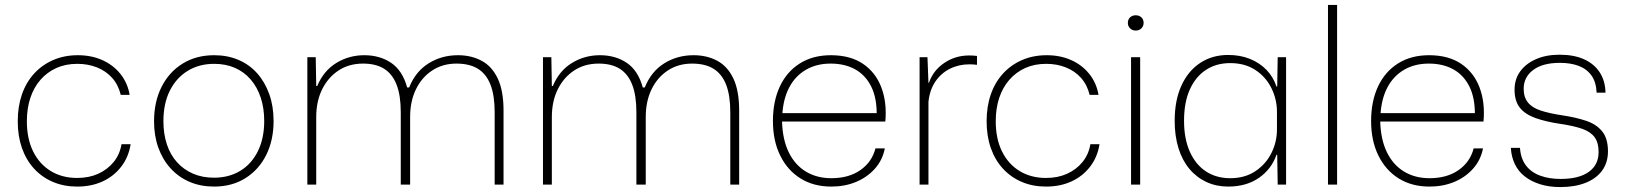

<svg xmlns="http://www.w3.org/2000/svg" viewBox="-20 -749 6596 779"><path d="M293 8Q239 8 194.5 -11Q150 -30 118 -65Q86 -100 69 -148.5Q52 -197 52 -257Q52 -317 69 -366Q86 -415 118.5 -450.5Q151 -486 196 -505.5Q241 -525 296 -525Q351 -525 395.5 -505Q440 -485 469 -448.5Q498 -412 506 -364H470Q460 -405 435 -433Q410 -461 373.5 -475.5Q337 -490 294 -490Q246 -490 208.5 -473Q171 -456 144 -425Q117 -394 103 -351.5Q89 -309 89 -257Q89 -186 114.5 -134.5Q140 -83 186 -55Q232 -27 293 -27Q341 -27 378.5 -44Q416 -61 441 -91.5Q466 -122 473 -164H510Q502 -112 472 -73Q442 -34 396.5 -13Q351 8 293 8Z M849 8Q794 8 749.5 -11Q705 -30 672.5 -65.5Q640 -101 622.5 -149.5Q605 -198 605 -257Q605 -336 635.5 -396.5Q666 -457 721 -491Q776 -525 849 -525Q903 -525 947.5 -506Q992 -487 1023.5 -451.5Q1055 -416 1072.5 -367Q1090 -318 1090 -258Q1090 -180 1060 -120Q1030 -60 975.5 -26Q921 8 849 8ZM848 -28Q909 -28 955 -56Q1001 -84 1026.5 -136Q1052 -188 1052 -258Q1052 -310 1038 -352.5Q1024 -395 997.5 -426Q971 -457 933.5 -473.5Q896 -490 849 -490Q788 -490 741.5 -461.5Q695 -433 669 -381Q643 -329 643 -257Q643 -206 657 -163.5Q671 -121 698 -91Q725 -61 763 -44.5Q801 -28 848 -28Z M1227 0V-517H1261L1263 -400H1267Q1293 -462 1344.5 -493.5Q1396 -525 1458 -525Q1521 -525 1567 -494Q1613 -463 1632 -394H1640Q1666 -459 1719 -492Q1772 -525 1838 -525Q1892 -525 1934 -502.5Q1976 -480 1999.5 -430.5Q2023 -381 2023 -300V0H1987V-294Q1987 -362 1970 -405.5Q1953 -449 1919 -470Q1885 -491 1832 -491Q1776 -491 1733.5 -463Q1691 -435 1667.5 -386.5Q1644 -338 1644 -274V0H1606V-294Q1606 -362 1589 -405.5Q1572 -449 1538.5 -470Q1505 -491 1453 -491Q1396 -491 1353.5 -463Q1311 -435 1287 -386.5Q1263 -338 1263 -274V0Z M2183 0V-517H2217L2219 -400H2223Q2249 -462 2300.5 -493.5Q2352 -525 2414 -525Q2477 -525 2523 -494Q2569 -463 2588 -394H2596Q2622 -459 2675 -492Q2728 -525 2794 -525Q2848 -525 2890 -502.5Q2932 -480 2955.5 -430.5Q2979 -381 2979 -300V0H2943V-294Q2943 -362 2926 -405.5Q2909 -449 2875 -470Q2841 -491 2788 -491Q2732 -491 2689.5 -463Q2647 -435 2623.5 -386.5Q2600 -338 2600 -274V0H2562V-294Q2562 -362 2545 -405.5Q2528 -449 2494.5 -470Q2461 -491 2409 -491Q2352 -491 2309.5 -463Q2267 -435 2243 -386.5Q2219 -338 2219 -274V0Z M3353 8Q3281 8 3228 -25Q3175 -58 3145.5 -118Q3116 -178 3116 -258Q3116 -338 3144 -398Q3172 -458 3225 -491.5Q3278 -525 3351 -525Q3430 -525 3481.5 -490Q3533 -455 3556 -394Q3579 -333 3572 -256H3153Q3155 -183 3180 -131.5Q3205 -80 3249.5 -53Q3294 -26 3353 -26Q3424 -26 3471 -59Q3518 -92 3532 -147H3570Q3561 -100 3530 -65Q3499 -30 3453.5 -11Q3408 8 3353 8ZM3154 -284 3149 -290H3542L3537 -281Q3538 -352 3514.5 -398.5Q3491 -445 3449 -468Q3407 -491 3350 -491Q3293 -491 3250 -466Q3207 -441 3182.5 -395Q3158 -349 3154 -284Z M3711 0V-517H3743L3747 -413H3749Q3766 -463 3811 -493.5Q3856 -524 3912 -524Q3921 -524 3929 -523.5Q3937 -523 3944 -522V-486Q3937 -487 3929 -487.5Q3921 -488 3913 -488Q3870 -488 3834 -470Q3798 -452 3775 -418Q3752 -384 3747 -336V0Z M4224 8Q4170 8 4125.5 -11Q4081 -30 4049 -65Q4017 -100 4000 -148.5Q3983 -197 3983 -257Q3983 -317 4000 -366Q4017 -415 4049.5 -450.5Q4082 -486 4127 -505.5Q4172 -525 4227 -525Q4282 -525 4326.5 -505Q4371 -485 4400 -448.5Q4429 -412 4437 -364H4401Q4391 -405 4366 -433Q4341 -461 4304.5 -475.5Q4268 -490 4225 -490Q4177 -490 4139.5 -473Q4102 -456 4075 -425Q4048 -394 4034 -351.5Q4020 -309 4020 -257Q4020 -186 4045.5 -134.5Q4071 -83 4117 -55Q4163 -27 4224 -27Q4272 -27 4309.5 -44Q4347 -61 4372 -91.5Q4397 -122 4404 -164H4441Q4433 -112 4403 -73Q4373 -34 4327.5 -13Q4282 8 4224 8Z M4569 0V-517H4606V0ZM4588 -625Q4574 -625 4565 -634Q4556 -643 4556 -656Q4556 -670 4565 -678.5Q4574 -687 4588 -687Q4602 -687 4611 -678.5Q4620 -670 4620 -656Q4620 -643 4611 -634Q4602 -625 4588 -625Z M4963 8Q4915 8 4875 -10.5Q4835 -29 4806 -63.5Q4777 -98 4761.5 -147.5Q4746 -197 4746 -259Q4746 -342 4773.5 -402Q4801 -462 4850 -494Q4899 -526 4963 -526Q5012 -526 5051.5 -510Q5091 -494 5118.5 -465.5Q5146 -437 5159 -398H5162L5164 -517H5198V0H5164L5162 -121H5159Q5139 -63 5088 -27.5Q5037 8 4963 8ZM4971 -26Q5031 -26 5073.5 -54.5Q5116 -83 5138.5 -128Q5161 -173 5161 -224V-295Q5161 -346 5138.5 -391.5Q5116 -437 5073.5 -465Q5031 -493 4971 -493Q4915 -493 4873 -465.5Q4831 -438 4807.5 -386Q4784 -334 4784 -259Q4784 -186 4807.5 -133.5Q4831 -81 4873 -53.5Q4915 -26 4971 -26Z M5368 0V-729H5405V0Z M5780 8Q5708 8 5655 -25Q5602 -58 5572.5 -118Q5543 -178 5543 -258Q5543 -338 5571 -398Q5599 -458 5652 -491.5Q5705 -525 5778 -525Q5857 -525 5908.5 -490Q5960 -455 5983 -394Q6006 -333 5999 -256H5580Q5582 -183 5607 -131.5Q5632 -80 5676.5 -53Q5721 -26 5780 -26Q5851 -26 5898 -59Q5945 -92 5959 -147H5997Q5988 -100 5957 -65Q5926 -30 5880.5 -11Q5835 8 5780 8ZM5581 -284 5576 -290H5969L5964 -281Q5965 -352 5941.5 -398.5Q5918 -445 5876 -468Q5834 -491 5777 -491Q5720 -491 5677 -466Q5634 -441 5609.5 -395Q5585 -349 5581 -284Z M6311 10Q6265 10 6228.5 -1.5Q6192 -13 6166 -33.5Q6140 -54 6126 -83.5Q6112 -113 6110 -149H6147Q6150 -106 6171 -78Q6192 -50 6228.5 -36.5Q6265 -23 6312 -23Q6386 -23 6426 -51.5Q6466 -80 6466 -132Q6466 -170 6450 -192Q6434 -214 6400.5 -226Q6367 -238 6313 -246Q6252 -255 6210 -270Q6168 -285 6146.5 -312Q6125 -339 6125 -385Q6125 -428 6148 -459.5Q6171 -491 6212 -509Q6253 -527 6308 -527Q6366 -527 6407 -508.5Q6448 -490 6470.5 -455.5Q6493 -421 6494 -373H6458Q6456 -417 6436.5 -443.5Q6417 -470 6384.5 -482Q6352 -494 6309 -494Q6239 -494 6200.5 -465Q6162 -436 6162 -389Q6162 -355 6179 -333.5Q6196 -312 6231 -300.5Q6266 -289 6319 -281Q6373 -273 6415 -259Q6457 -245 6480.5 -216Q6504 -187 6504 -135Q6504 -89 6480 -56.5Q6456 -24 6412.5 -7Q6369 10 6311 10Z"/></svg>

Font: Mona Sans ExtraLight
Style: Regular
Weight: 200
Designer: Deni Anggara
Foundry: GitHub
Version: Version 2.000